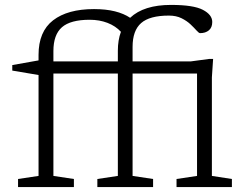

<svg xmlns="http://www.w3.org/2000/svg" viewBox="-20 -762 1002 782"><path d="M281 0H53.5V-33L137 -45.5V-456.5L30 -474.5V-497L137 -516V-538.5Q137 -633.5 196.2 -679.2Q255.5 -725 363 -725Q411.5 -725 448.2 -715.8Q485 -706.5 510 -689.5Q565.5 -742 676.5 -742Q768 -742 806.2 -722Q844.5 -702 844.5 -672.5Q844.5 -650 830.8 -638.5Q817 -627 795 -627Q790 -627 780.5 -637.8Q771 -648.5 756 -662.8Q741 -677 719.2 -687.8Q697.5 -698.5 668 -698.5Q589.5 -698.5 554.8 -668Q520 -637.5 520 -571V-512H757.5L832 -522H848L843 -447V-45.5L924.5 -33V0H699V-33L782.5 -45.5V-462.5H520V-45.5L603.5 -33V0H376.5V-33L460 -45.5V-462.5H197.5V-45.5L281 -33ZM197.5 -554V-512H460V-555.5Q460 -598.5 472.5 -632.5Q451 -656 418 -668.8Q385 -681.5 345.5 -681.5Q267 -681.5 232.2 -651Q197.5 -620.5 197.5 -554Z"/></svg>

Font: Newsreader Caption Light
Style: Regular
Weight: 300
Designer: Hugues Gentile
Foundry: Production Type
Version: Version 1.001